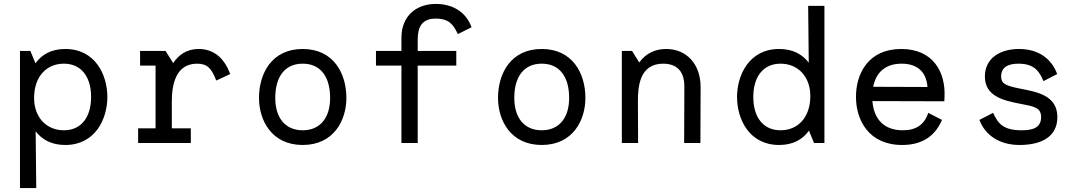

<svg xmlns="http://www.w3.org/2000/svg" viewBox="-20 -730 5530 980"><path d="M313 10C467 10 528 -124 528 -235C528 -347 467 -480 313 -480C240 -480 192 -450 161 -407L135 -470H82V230H165L162 -60C193 -19 241 10 313 10ZM306 -65C218 -65 154 -130 154 -230C154 -340 218 -405 306 -405C394 -405 445 -339 445 -235C445 -131 394 -65 306 -65Z M825 -470H695V-395H774V-75H685V0H954V-75H857V-212C857 -294 875 -405 986 -405C1039 -405 1060 -380 1084 -319L1155 -352C1121 -444 1062 -480 994 -480C933 -480 892 -450 864 -408Z M1525 -480C1367 -480 1302 -355 1302 -230C1302 -115 1367 10 1525 10C1683 10 1748 -115 1748 -230C1748 -355 1683 -480 1525 -480ZM1525 -405C1615 -405 1665 -340 1665 -230C1665 -130 1615 -65 1525 -65C1435 -65 1385 -130 1385 -230C1385 -340 1435 -405 1525 -405Z M1899 -470V-395H2029V0H2112V-395H2309V-470H2112V-527C2112 -587 2130 -635 2203 -635C2273 -635 2294 -604 2317 -556L2387 -591C2355 -678 2279 -710 2205 -710C2101 -710 2029 -645 2029 -538V-470Z M2745 -480C2587 -480 2522 -355 2522 -230C2522 -115 2587 10 2745 10C2903 10 2968 -115 2968 -230C2968 -355 2903 -480 2745 -480ZM2745 -405C2835 -405 2885 -340 2885 -230C2885 -130 2835 -65 2745 -65C2655 -65 2605 -130 2605 -230C2605 -340 2655 -405 2745 -405Z M3237 0 3236 -213C3236 -285 3243 -405 3365 -405C3473 -405 3473 -312 3473 -286V-264L3472 0H3555L3556 -286C3556 -401 3486 -480 3380 -480C3326 -480 3277 -459 3243 -411L3206 -470H3154V0Z M3957 -480C3803 -480 3742 -346 3742 -235C3742 -123 3803 10 3957 10C4030 10 4078 -20 4109 -63L4135 0H4188V-700H4105L4108 -410C4077 -451 4029 -480 3957 -480ZM3964 -405C4052 -405 4116 -340 4116 -240C4116 -130 4052 -65 3964 -65C3876 -65 3825 -131 3825 -235C3825 -339 3876 -405 3964 -405Z M4349 -236C4349 -117 4414 10 4585 10C4699 10 4758 -47 4788 -118L4718 -154C4698 -93 4655 -65 4588 -65C4492 -65 4440 -122 4433 -214L4800 -213L4801 -235C4807 -361 4744 -480 4580 -480C4412 -480 4349 -354 4349 -236ZM4437 -287C4451 -360 4499 -405 4582 -405C4657 -405 4708 -368 4714 -286Z M5049 -154 4979 -118C5008 -41 5080 10 5184 10C5294 10 5377 -31 5377 -132C5377 -244 5272 -261 5185 -278C5110 -293 5090 -304 5090 -340C5090 -388 5127 -405 5179 -405C5260 -405 5286 -364 5306 -316L5376 -352C5348 -429 5282 -480 5181 -480C5085 -480 5007 -433 5007 -340C5007 -241 5096 -218 5184 -201C5255 -187 5294 -183 5294 -132C5294 -76 5248 -65 5195 -65C5101 -65 5074 -99 5049 -154Z"/></svg>

Font: Necto Mono
Style: Regular
Weight: 400
Designer: Marco Condello
Foundry: Collletttivo
Version: Version 1.300;Glyphs 3.2 (3217)